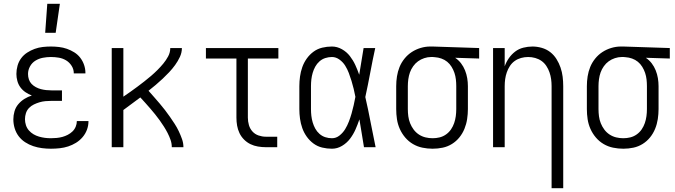

<svg xmlns="http://www.w3.org/2000/svg" viewBox="-20 -772 3540 1007"><path d="M247 8Q224 8 200.5 5Q177 2 154.5 -5.5Q132 -13 112 -26Q92 -39 78 -57.5Q64 -76 57 -99Q50 -122 50 -146Q50 -167 56 -188Q62 -209 76 -225.5Q90 -242 108.5 -253.5Q127 -265 147 -271Q129 -278 113.5 -288.5Q98 -299 87 -314Q76 -329 71 -347.5Q66 -366 66 -384Q66 -406 72 -427.5Q78 -449 91 -466.5Q104 -484 122.5 -496Q141 -508 161.5 -515.5Q182 -523 203.5 -525.5Q225 -528 247 -528Q268 -528 289.5 -525.5Q311 -523 331 -516Q351 -509 369.5 -497.5Q388 -486 401 -469Q414 -452 421 -431.5Q428 -411 428 -390V-387H367V-388Q367 -409 355.5 -427Q344 -445 326.5 -455.5Q309 -466 288.5 -469.5Q268 -473 247 -473Q226 -473 205 -469Q184 -465 166 -454Q148 -443 137.5 -424Q127 -405 127 -384Q127 -369 131.5 -355.5Q136 -342 145.5 -332Q155 -322 168 -315Q181 -308 194.5 -304.5Q208 -301 222 -299.5Q236 -298 250 -298H305V-243H250Q234 -243 218 -241.5Q202 -240 187 -235.5Q172 -231 157.5 -224Q143 -217 132 -205.5Q121 -194 116 -178.5Q111 -163 111 -147Q111 -131 116 -115.5Q121 -100 131.5 -88Q142 -76 155.5 -68Q169 -60 184.5 -55.5Q200 -51 215.5 -49Q231 -47 247 -47Q262 -47 277.5 -48.5Q293 -50 307.5 -54Q322 -58 335.5 -65Q349 -72 360 -82.5Q371 -93 377 -107.5Q383 -122 383 -137H444V-136Q444 -113 436 -91.5Q428 -70 413 -52.5Q398 -35 378.5 -23Q359 -11 337.5 -4Q316 3 293 5.5Q270 8 247 8ZM217 -600 228 -752H294L272 -600Z M566 0V-520H627V-265Q646 -278 664.5 -291Q683 -304 701 -317.5Q719 -331 737 -345Q755 -359 772.5 -374Q790 -389 806 -405Q822 -421 836.5 -438.5Q851 -456 862 -476.5Q873 -497 873 -520H934Q934 -496 923.5 -473.5Q913 -451 898.5 -431Q884 -411 867.5 -393.5Q851 -376 833 -359Q815 -342 796.5 -326.5Q778 -311 759 -296Q774 -279 788.5 -262.5Q803 -246 817.5 -229Q832 -212 845.5 -194.5Q859 -177 871.5 -159Q884 -141 896 -122.5Q908 -104 917.5 -84Q927 -64 934.5 -43Q942 -22 942 0H881Q881 -20 874.5 -38.5Q868 -57 859 -74.5Q850 -92 839.5 -108.5Q829 -125 817.5 -141Q806 -157 793.5 -172.5Q781 -188 768 -203Q755 -218 742 -232.5Q729 -247 716 -261Q694 -245 671.5 -228Q649 -211 627 -195V0Z M1374 0Q1354 0 1333 -3.5Q1312 -7 1293.5 -16Q1275 -25 1260 -40Q1245 -55 1236 -74Q1227 -93 1223.5 -113.5Q1220 -134 1220 -155V-465H1060V-520H1440V-465H1280V-155Q1280 -135 1285.5 -116Q1291 -97 1304 -82.5Q1317 -68 1336 -61.5Q1355 -55 1374 -55H1434V0Z M1721 8Q1695 8 1670 2Q1645 -4 1624.5 -19Q1604 -34 1589 -55Q1574 -76 1565.5 -100Q1557 -124 1553.5 -149.5Q1550 -175 1550 -200V-320Q1550 -345 1553.5 -370.5Q1557 -396 1565.5 -420Q1574 -444 1589 -465Q1604 -486 1624.5 -501Q1645 -516 1670 -522Q1695 -528 1721 -528Q1748 -528 1773 -514Q1798 -500 1815 -478Q1832 -456 1843.5 -431Q1855 -406 1864 -380Q1870 -415 1875.5 -450Q1881 -485 1887 -520H1948Q1934 -456 1922 -391.5Q1910 -327 1896 -263Q1911 -198 1923.5 -132Q1936 -66 1950 0H1889Q1883 -37 1877 -73.5Q1871 -110 1865 -146Q1856 -119 1844.5 -93Q1833 -67 1816 -44.5Q1799 -22 1774 -7Q1749 8 1721 8ZM1721 -47Q1743 -47 1761 -61.5Q1779 -76 1790.5 -95Q1802 -114 1810 -135Q1818 -156 1824 -177Q1830 -198 1835 -220Q1840 -242 1844 -264Q1840 -285 1835 -306Q1830 -327 1823.5 -348Q1817 -369 1809.5 -389Q1802 -409 1790.5 -427.5Q1779 -446 1760.5 -459.5Q1742 -473 1721 -473Q1703 -473 1686 -467.5Q1669 -462 1655.5 -450Q1642 -438 1633.5 -422.5Q1625 -407 1620 -390Q1615 -373 1613 -355.5Q1611 -338 1611 -320V-200Q1611 -182 1613 -164.5Q1615 -147 1620 -130Q1625 -113 1633.5 -97.5Q1642 -82 1655.5 -70Q1669 -58 1686 -52.5Q1703 -47 1721 -47Z M2249 8Q2222 8 2195.5 2.5Q2169 -3 2146 -16.5Q2123 -30 2105.5 -50.5Q2088 -71 2077 -95.5Q2066 -120 2062 -146.5Q2058 -173 2058 -200V-320Q2058 -346 2062 -371.5Q2066 -397 2075.5 -420.5Q2085 -444 2101.5 -464.5Q2118 -485 2139.5 -499Q2161 -513 2186 -520.5Q2211 -528 2236 -528H2250L2493 -520V-465L2367 -469Q2385 -457 2398 -440Q2411 -423 2419 -403Q2427 -383 2430.5 -362Q2434 -341 2434 -320V-200Q2434 -174 2430 -147.5Q2426 -121 2416 -96.5Q2406 -72 2389.5 -51.5Q2373 -31 2350.5 -17Q2328 -3 2302 2.5Q2276 8 2249 8ZM2249 -47Q2268 -47 2286 -51.5Q2304 -56 2319.5 -67Q2335 -78 2345.5 -93.5Q2356 -109 2362 -126.5Q2368 -144 2370.5 -162.5Q2373 -181 2373 -200V-320Q2373 -338 2371 -355.5Q2369 -373 2363.5 -389.5Q2358 -406 2348.5 -421.5Q2339 -437 2325.5 -448Q2312 -459 2295 -465Q2278 -471 2261 -472L2250 -473H2241Q2223 -473 2205 -467Q2187 -461 2172.5 -450.5Q2158 -440 2147 -424.5Q2136 -409 2130 -392Q2124 -375 2121.5 -356.5Q2119 -338 2119 -320V-200Q2119 -181 2121.5 -162Q2124 -143 2131 -125.5Q2138 -108 2149.5 -92.5Q2161 -77 2177 -66.5Q2193 -56 2211.5 -51.5Q2230 -47 2249 -47Z M2873 215V-320Q2873 -339 2870.5 -357Q2868 -375 2862 -392.5Q2856 -410 2845.5 -426Q2835 -442 2820 -452.5Q2805 -463 2787 -468Q2769 -473 2750 -473Q2731 -473 2713 -468Q2695 -463 2680 -452.5Q2665 -442 2654.5 -426Q2644 -410 2638 -392.5Q2632 -375 2629.5 -357Q2627 -339 2627 -320V0H2566V-520H2627V-424Q2635 -447 2649 -467Q2663 -487 2682 -501.5Q2701 -516 2725 -522Q2749 -528 2773 -528Q2797 -528 2821.5 -521Q2846 -514 2865.5 -499Q2885 -484 2898.5 -462.5Q2912 -441 2920 -417.5Q2928 -394 2931 -369.5Q2934 -345 2934 -320V215Z M3249 8Q3222 8 3195.5 2.5Q3169 -3 3146 -16.5Q3123 -30 3105.5 -50.5Q3088 -71 3077 -95.5Q3066 -120 3062 -146.5Q3058 -173 3058 -200V-320Q3058 -346 3062 -371.5Q3066 -397 3075.5 -420.5Q3085 -444 3101.5 -464.5Q3118 -485 3139.5 -499Q3161 -513 3186 -520.5Q3211 -528 3236 -528H3250L3493 -520V-465L3367 -469Q3385 -457 3398 -440Q3411 -423 3419 -403Q3427 -383 3430.5 -362Q3434 -341 3434 -320V-200Q3434 -174 3430 -147.5Q3426 -121 3416 -96.5Q3406 -72 3389.5 -51.5Q3373 -31 3350.5 -17Q3328 -3 3302 2.5Q3276 8 3249 8ZM3249 -47Q3268 -47 3286 -51.5Q3304 -56 3319.5 -67Q3335 -78 3345.5 -93.5Q3356 -109 3362 -126.5Q3368 -144 3370.5 -162.5Q3373 -181 3373 -200V-320Q3373 -338 3371 -355.5Q3369 -373 3363.5 -389.5Q3358 -406 3348.5 -421.5Q3339 -437 3325.5 -448Q3312 -459 3295 -465Q3278 -471 3261 -472L3250 -473H3241Q3223 -473 3205 -467Q3187 -461 3172.5 -450.5Q3158 -440 3147 -424.5Q3136 -409 3130 -392Q3124 -375 3121.5 -356.5Q3119 -338 3119 -320V-200Q3119 -181 3121.5 -162Q3124 -143 3131 -125.5Q3138 -108 3149.5 -92.5Q3161 -77 3177 -66.5Q3193 -56 3211.5 -51.5Q3230 -47 3249 -47Z"/></svg>

Font: Iosevka Curly Light
Style: Regular
Weight: 300
Monospace: yes
Designer: Belleve Invis
Foundry: Belleve Invis
Version: Version 22.1.2; ttfautohint (v1.8.4)